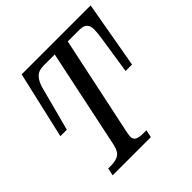

<svg xmlns="http://www.w3.org/2000/svg" viewBox="-188 -862 1010 1010"><g transform="rotate(-45 317.0 -357.0)"><path d="M93 -42H114Q149 -42 170.5 -55Q192 -68 201 -109L318 -665H234Q197 -665 177 -643.5Q157 -622 147 -582L83 -340H35L121 -714H634L568 -340H520L551 -542Q558 -584 558 -611Q558 -639 544.5 -652Q531 -665 501 -665H415L298 -112Q293 -85 293 -79Q293 -57 309 -49.5Q325 -42 355 -42H377L368 0H84Z"/></g></svg>

Font: Noto Serif Narrow
Style: Italic
Weight: 400
Width: 4
Italic angle: -12°
Designer: Monotype Design Team
Foundry: Monotype Imaging Inc.
Version: Version 1.001